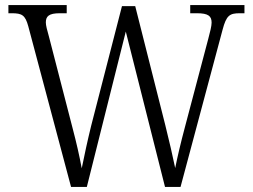

<svg xmlns="http://www.w3.org/2000/svg" viewBox="-20 -734 992 754"><path d="M91 -631 259 0H321L474 -610L628 0H689L854 -617C869 -674 882 -682 922 -682H940V-714H727V-682H753C798 -682 811 -671 811 -645C811 -632 805 -608 798 -582L706 -234C690 -174 677 -119 668 -74C658 -123 645 -178 629 -243L511 -710H459L338 -240C323 -179 312 -127 301 -73C291 -126 281 -170 265 -231L172 -591C165 -616 160 -634 160 -646C160 -670 172 -682 215 -682H242V-714H13V-682H26C66 -682 79 -675 91 -631Z"/></svg>

Font: Noto Serif Thai SemiCondensed Light
Style: Regular
Weight: 300
Width: 4
Designer: Monotype Design Team
Foundry: Monotype Imaging Inc.
Version: Version 2.002